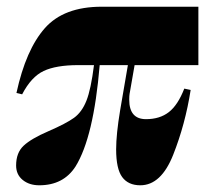

<svg xmlns="http://www.w3.org/2000/svg" viewBox="-20 -538 639 572"><path d="M366 -258Q365 -252 365 -241Q365 -183 415 -183Q456 -183 483 -204Q510 -225 529 -274L548 -270Q532 -168 496 -77Q460 14 398 14Q362 14 344 -10.5Q326 -35 326 -93Q326 -138 338 -210L361 -344H277Q259 -129 205 -42Q169 14 97 14Q67 14 47.5 -2Q28 -18 28 -45Q28 -83 50.5 -104Q73 -125 124 -147Q177 -170 200.5 -187Q224 -204 237.5 -238Q251 -272 260 -344H213Q147 -344 110 -326.5Q73 -309 46 -257L29 -261Q57 -390 113.5 -454Q170 -518 283 -518H571V-344H381Z"/></svg>

Font: Playfair Display SC Black
Style: Regular
Weight: 900
Designer: Claus Eggers Sørensen
Foundry: Claus Eggers Sørensen
Version: Version 1.200; ttfautohint (v1.6)